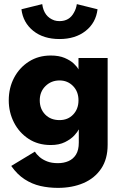

<svg xmlns="http://www.w3.org/2000/svg" viewBox="-20 -692 586 932"><path d="M261 220Q217 220 176.2 210.8Q135.5 201.5 99.5 178.2Q63.5 155 34.5 113.5L149.5 44Q157.5 57.5 172.2 70.2Q187 83 208.8 91.5Q230.5 100 261 100Q289.5 100 312.5 90Q335.5 80 349 58.2Q362.5 36.5 362.5 0V-62.5H361Q356.5 -51.5 340.2 -34Q324 -16.5 295.5 -2.2Q267 12 226.5 12Q164.5 12 118.8 -18Q73 -48 47.8 -97.5Q22.5 -147 22.5 -205Q22.5 -265.5 48.5 -314.8Q74.5 -364 120.5 -393.2Q166.5 -422.5 226.5 -422.5Q266 -422.5 293.8 -410.8Q321.5 -399 338 -383.5Q354.5 -368 361 -355V-410.5H502.5V11Q502.5 80 471.2 126.5Q440 173 385.5 196.5Q331 220 261 220ZM269 -109Q309.5 -109 335.2 -136Q361 -163 361 -205Q361 -247.5 334.5 -274.5Q308 -301.5 269 -301.5Q228.5 -301.5 200.8 -274.2Q173 -247 173 -205Q173 -163 199.5 -136Q226 -109 269 -109ZM269 -502.5Q191 -502.5 141.5 -542.2Q92 -582 84 -647L185 -672Q193 -610.5 244 -593Q255 -589.5 269 -589.5Q317 -589.5 339 -631Q349.5 -649 353 -672L453.5 -647Q445.5 -581 395.5 -541.8Q345.5 -502.5 269 -502.5Z"/></svg>

Font: Lucymar Sans
Style: Bold
Weight: 700
Foundry: The League of Moveable Type (original font) / Main changes by Cristiano Sobral with portions from Mirco Monsees
Version: Version 2.001;August 30, 2020;FontCreator 13.0.0.2681 64-bit